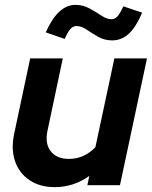

<svg xmlns="http://www.w3.org/2000/svg" viewBox="-20 -761 624 789"><path d="M205 8Q144 8 101.5 -20.5Q59 -49 42 -98Q25 -147 38 -210L104 -521H238L175 -223Q164 -171 188.5 -139.5Q213 -108 263 -108Q295 -108 322.5 -120.5Q350 -133 372 -156L450 -521H584L473 0H339L347 -38Q282 8 205 8ZM246 -601 168 -628Q218 -741 290 -741Q321 -741 347.5 -726.5Q374 -712 396.5 -697Q419 -682 438 -682Q452 -682 462.5 -693.5Q473 -705 487 -735L564 -709Q540 -651 510 -623Q480 -595 441 -595Q410 -595 384 -609.5Q358 -624 336.5 -639Q315 -654 294 -654Q280 -654 269 -641.5Q258 -629 246 -601Z"/></svg>

Font: Red Hat Display ExtraBold
Style: Italic
Weight: 800
Italic angle: -12°
Designer: Pentagram, MCKL
Foundry: Pentagram, MCKL
Version: Version 1.023